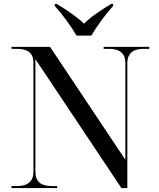

<svg xmlns="http://www.w3.org/2000/svg" viewBox="-20 -951 803 971"><path d="M367 -771H442C468 -816 513 -878 552 -921V-931H542C504 -909 434 -863 405 -831C374 -863 305 -909 267 -931H257V-921C296 -878 341 -816 367 -771ZM38 0H269V-10H241C186 -10 159 -34 159 -82V-652L594 0H624V-632C624 -680 652 -704 706 -704H735V-714H504V-704H532C587 -704 614 -680 614 -632V-143L233 -714H38V-704H67C121 -704 149 -681 149 -636V-82C149 -34 121 -10 67 -10H38Z"/></svg>

Font: Noto Serif Display
Style: Regular
Weight: 400
Designer: Monotype Design Team
Foundry: Monotype Imaging Inc.
Version: Version 2.009